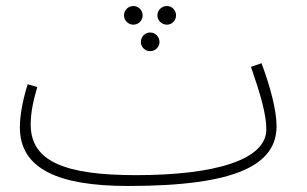

<svg xmlns="http://www.w3.org/2000/svg" viewBox="-20 -597 1019 638"><path d="M423 -515C440 -515 454 -529 454 -546C454 -563 440 -577 423 -577C406 -577 392 -563 392 -546C392 -529 406 -515 423 -515ZM535 -515C551 -515 565 -529 565 -546C565 -563 551 -577 535 -577C517 -577 503 -563 503 -546C503 -529 517 -515 535 -515ZM479 -427C496 -427 510 -441 510 -457C510 -475 496 -489 479 -489C462 -489 448 -475 448 -457C448 -441 462 -427 479 -427ZM406 21C772 21 899 -52 899 -178C899 -232 877 -312 849 -387L814 -375C846 -282 865 -217 865 -167C865 -66 695 -15 432 -15C199 -15 82 -59 82 -183C82 -228 93 -271 104 -308L72 -317C58 -273 46 -218 46 -174C46 -36 173 21 406 21Z"/></svg>

Font: Noto Sans Arabic ExtLt
Style: Regular
Weight: 200
Designer: Monotype Design Team, Nadine Chahine, Nizar Qandah and Khaled Hosny
Foundry: Monotype Imaging Inc.
Version: Version 2.012